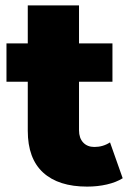

<svg xmlns="http://www.w3.org/2000/svg" viewBox="-20 -683 487 712"><path d="M435 -22Q411 -7 376.5 1Q342 9 303 9Q197 9 140 -43Q83 -95 83 -198V-380H4V-522H83V-663H273V-522H397V-380H273V-200Q273 -171 288.5 -154.5Q304 -138 330 -138Q362 -138 388 -155Z"/></svg>

Font: CMG Sans ExtraBold
Style: Regular
Weight: 800
Designer: Julieta Ulanovsky
Foundry: Julieta Ulanovsky
Version: Version 7.200